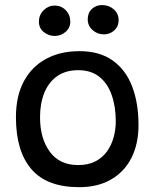

<svg xmlns="http://www.w3.org/2000/svg" viewBox="-20 -742 626 777"><path d="M300.5 15.5Q169.5 15.5 107 -57.5Q44.5 -130.5 44.5 -267.5Q44.5 -354 76.8 -413.5Q109 -473 166.8 -504Q224.5 -535 301.5 -535Q383 -535 436 -497.2Q489 -459.5 514.8 -392.2Q540.5 -325 540.5 -236Q540.5 -159.5 512 -103.2Q483.5 -47 429.8 -15.8Q376 15.5 300.5 15.5ZM296.5 -74Q337 -74 366 -89Q395 -104 413 -129.2Q431 -154.5 439.8 -186Q448.5 -217.5 448.5 -250.5Q448.5 -310.5 432 -357.5Q415.5 -404.5 382 -431.2Q348.5 -458 296.5 -458Q245.5 -458 211 -433.5Q176.5 -409 159.2 -366Q142 -323 142 -267.5Q142 -182 181.5 -128Q221 -74 296.5 -74ZM201.5 -596.5Q177 -596.5 157.2 -612.2Q137.5 -628 137.5 -654Q137.5 -682 156.8 -700.8Q176 -719.5 201 -719.5Q227.5 -719.5 246 -700.8Q264.5 -682 264.5 -654.5Q264.5 -629.5 245.5 -613Q226.5 -596.5 201.5 -596.5ZM400 -603Q374 -603 354.5 -620.5Q335 -638 335 -664Q335 -690 351.8 -705.8Q368.5 -721.5 393 -721.5Q420.5 -721.5 440.2 -704.5Q460 -687.5 460 -660.5Q460 -642.5 451.5 -629.8Q443 -617 429.5 -610Q416 -603 400 -603Z"/></svg>

Font: Grandstander Thin
Style: Regular
Weight: 400
Version: Version 1.200